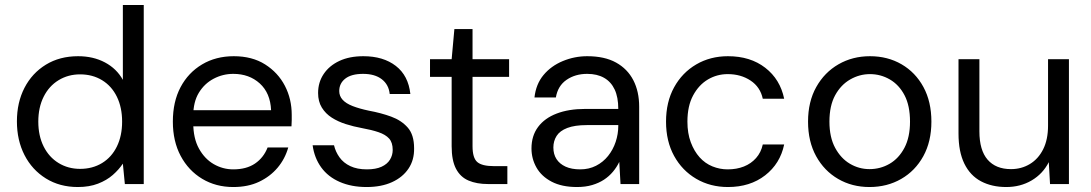

<svg xmlns="http://www.w3.org/2000/svg" viewBox="-20 -740 4387 772"><path d="M293 12Q220 12 164.5 -22.5Q109 -57 78.5 -116.5Q48 -176 48 -252Q48 -328 78.5 -387Q109 -446 164.5 -480Q220 -514 294 -514Q355 -514 402 -489Q449 -464 474 -419V-720H558V0H482L474 -82Q458 -58 433.5 -36.5Q409 -15 374 -1.5Q339 12 293 12ZM302 -61Q352 -61 390.5 -84.5Q429 -108 450 -151Q471 -194 471 -251Q471 -308 450 -351Q429 -394 390.5 -417.5Q352 -441 302 -441Q254 -441 215.5 -417.5Q177 -394 155.5 -351Q134 -308 134 -251Q134 -194 155.5 -151Q177 -108 215.5 -84.5Q254 -61 302 -61Z M918 12Q848 12 793 -21Q738 -54 706.5 -113Q675 -172 675 -251Q675 -331 706 -389.5Q737 -448 792.5 -481Q848 -514 920 -514Q994 -514 1046 -481Q1098 -448 1125.5 -395Q1153 -342 1153 -278Q1153 -268 1153 -257Q1153 -246 1152 -232H738V-297H1070Q1067 -366 1024.5 -404.5Q982 -443 918 -443Q876 -443 839 -423.5Q802 -404 779.5 -367Q757 -330 757 -274V-246Q757 -184 780 -142.5Q803 -101 839.5 -80Q876 -59 918 -59Q971 -59 1005.5 -82.5Q1040 -106 1056 -147H1139Q1126 -101 1096 -65.5Q1066 -30 1021.5 -9Q977 12 918 12Z M1454 12Q1393 12 1346 -8.5Q1299 -29 1271.5 -67Q1244 -105 1237 -156H1323Q1329 -130 1345 -107.5Q1361 -85 1388.5 -72Q1416 -59 1455 -59Q1491 -59 1514 -69.5Q1537 -80 1548 -98Q1559 -116 1559 -137Q1559 -167 1544.5 -183Q1530 -199 1502 -208.5Q1474 -218 1435 -225Q1402 -231 1370.5 -241Q1339 -251 1314 -267Q1289 -283 1274 -307.5Q1259 -332 1259 -366Q1259 -409 1281.5 -442.5Q1304 -476 1344.5 -495Q1385 -514 1441 -514Q1521 -514 1571.5 -475Q1622 -436 1630 -362H1547Q1543 -400 1515 -421.5Q1487 -443 1440 -443Q1393 -443 1368.5 -424Q1344 -405 1344 -374Q1344 -354 1357.5 -339Q1371 -324 1398 -313.5Q1425 -303 1463 -295Q1512 -286 1553 -271Q1594 -256 1619.5 -227Q1645 -198 1645 -144Q1646 -97 1622.5 -62Q1599 -27 1556 -7.5Q1513 12 1454 12Z M1942 0Q1897 0 1864 -14Q1831 -28 1813.5 -61.5Q1796 -95 1796 -152V-431H1709V-502H1796L1807 -623H1880V-502H2027V-431H1880V-152Q1880 -105 1899 -88.5Q1918 -72 1966 -72H2020V0Z M2300 12Q2239 12 2198 -9.5Q2157 -31 2137 -66.5Q2117 -102 2117 -143Q2117 -194 2143.5 -229.5Q2170 -265 2218.5 -283.5Q2267 -302 2332 -302H2466Q2466 -349 2451.5 -380Q2437 -411 2409 -427Q2381 -443 2341 -443Q2293 -443 2258 -419Q2223 -395 2215 -348H2129Q2135 -402 2165.5 -438.5Q2196 -475 2243 -494.5Q2290 -514 2341 -514Q2411 -514 2457 -488.5Q2503 -463 2526.5 -417.5Q2550 -372 2550 -311V0H2475L2470 -89Q2460 -68 2444.5 -49.5Q2429 -31 2408.5 -17.5Q2388 -4 2361 4Q2334 12 2300 12ZM2313 -59Q2348 -59 2376.5 -73.5Q2405 -88 2425 -113Q2445 -138 2455.5 -169.5Q2466 -201 2466 -234V-237H2339Q2291 -237 2261 -225.5Q2231 -214 2218 -193.5Q2205 -173 2205 -147Q2205 -120 2217.5 -100.5Q2230 -81 2254 -70Q2278 -59 2313 -59Z M2907 12Q2836 12 2779.5 -21Q2723 -54 2690.5 -113Q2658 -172 2658 -251Q2658 -330 2690.5 -389Q2723 -448 2779.5 -481Q2836 -514 2907 -514Q2997 -514 3057 -467.5Q3117 -421 3133 -343H3047Q3037 -390 2998 -416Q2959 -442 2906 -442Q2863 -442 2826.5 -420.5Q2790 -399 2767 -356.5Q2744 -314 2744 -251Q2744 -204 2757.5 -168Q2771 -132 2793 -107.5Q2815 -83 2844.5 -71Q2874 -59 2906 -59Q2942 -59 2971 -70.5Q3000 -82 3020 -104.5Q3040 -127 3047 -159H3133Q3117 -82 3056.5 -35Q2996 12 2907 12Z M3476 12Q3406 12 3350 -20.5Q3294 -53 3261.5 -112Q3229 -171 3229 -251Q3229 -331 3262 -390Q3295 -449 3351.5 -481.5Q3408 -514 3478 -514Q3549 -514 3605 -481.5Q3661 -449 3693 -390Q3725 -331 3725 -251Q3725 -171 3692.5 -112Q3660 -53 3603.5 -20.5Q3547 12 3476 12ZM3476 -60Q3520 -60 3557 -81.5Q3594 -103 3616.5 -145.5Q3639 -188 3639 -251Q3639 -315 3617 -357Q3595 -399 3558 -420.5Q3521 -442 3478 -442Q3436 -442 3398.5 -420.5Q3361 -399 3338 -357Q3315 -315 3315 -251Q3315 -188 3338 -145.5Q3361 -103 3397.5 -81.5Q3434 -60 3476 -60Z M4026 12Q3968 12 3924.5 -11Q3881 -34 3857.5 -82Q3834 -130 3834 -203V-502H3918V-212Q3918 -136 3951 -98Q3984 -60 4045 -60Q4087 -60 4121 -80.5Q4155 -101 4174.5 -140Q4194 -179 4194 -235V-502H4278V0H4202L4197 -88Q4173 -41 4128 -14.5Q4083 12 4026 12Z"/></svg>

Font: DM Sans 16pt
Style: Regular
Weight: 400
Version: Version 4.004;gftools[0.9.30]